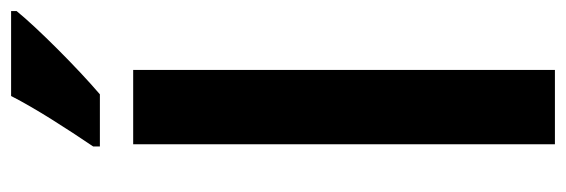

<svg xmlns="http://www.w3.org/2000/svg" viewBox="-357 -756 1020 346"><g transform="rotate(-90 153.0 -583.0)"><path d="M306 -1063V-1073H153C130 -1028 95 -974 62 -925V-913H156C203 -953 276 -1026 306 -1063ZM200 -93V-853H66V-93Z"/></g></svg>

Font: Noto Sans Kannada UI Condensed
Style: Bold
Weight: 700
Width: 3
Designer: Jelle Bosma - Monotype Design Team
Foundry: Monotype Imaging Inc.
Version: Version 2.005